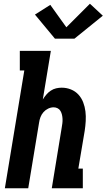

<svg xmlns="http://www.w3.org/2000/svg" viewBox="-20 -1007 570 1027"><path d="M6 0 110 -630H86V-735H252L209 -475Q217 -488 227.5 -500.5Q238 -513 251.5 -522Q265 -531 280 -534.5Q295 -538 310 -538Q336 -538 359.5 -528.5Q383 -519 399.5 -501Q416 -483 425 -459.5Q434 -436 437 -411Q440 -386 438.5 -359.5Q437 -333 433 -307L399 -105H423V0H257L310 -324Q310 -324 310 -324Q310 -324 310 -324Q312 -335 313.5 -347Q315 -359 314.5 -370.5Q314 -382 311.5 -393Q309 -404 303.5 -413.5Q298 -423 288 -428Q278 -433 267 -433Q252 -433 237.5 -426Q223 -419 212.5 -407Q202 -395 196.5 -380.5Q191 -366 189 -351L131 0ZM274 -800 167 -929 249 -981 335 -861 461 -987 530 -923 378 -800Z"/></svg>

Font: Iosevka Slab Extrabold
Style: Italic
Weight: 800
Italic angle: -9°
Monospace: yes
Designer: Belleve Invis
Foundry: Belleve Invis
Version: Version 11.1.0; ttfautohint (v1.8.3)